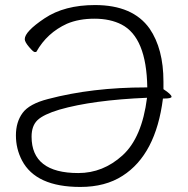

<svg xmlns="http://www.w3.org/2000/svg" viewBox="-20 -727 743 760"><path d="M298 13Q122 13 67 -92Q43 -138 43 -191Q43 -244 69.5 -280Q96 -316 170 -335Q344 -381 558 -381H563Q560 -579 461 -630Q416 -653 354 -653Q292 -653 245 -633Q166 -597 124 -522Q123 -521 117.5 -521Q112 -521 95 -541Q78 -561 78 -572Q78 -602 156.5 -654.5Q235 -707 356 -707Q506 -707 572 -614Q627 -534 627 -404V-374Q659 -353 659 -344Q659 -337 629 -337H625Q597 -115 465 -31Q397 13 298 13ZM290 -42Q388 -42 465 -112Q542 -182 562 -340Q347 -331 215 -293Q152 -274 128.5 -251.5Q105 -229 105 -186Q105 -42 290 -42Z"/></svg>

Font: LXGW WenKai TC Light
Style: Regular
Weight: 300
Designer: LXGW / Fontworks Inc.
Foundry: LXGW / Fontworks Inc.
Version: Version 1.330